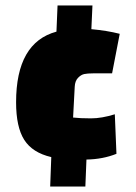

<svg xmlns="http://www.w3.org/2000/svg" viewBox="-20 -620 499 704"><path d="M39 -245Q39 -464 187 -504L191 -600H319L315 -513Q372 -508 419 -496L391 -351H321Q301 -351 289 -348.5Q277 -346 266 -334.5Q255 -323 254 -302L248 -189Q274 -186 313.5 -186Q353 -186 401 -201L407 -56Q357 -36 297 -35L293 64H164L168 -44Q99 -60 69 -107Q39 -154 39 -245Z"/></svg>

Font: Myanmar Thuriya
Style: Regular
Weight: 400
Designer: Danh Hong
Foundry: Google Inc.
Version: Version 2.00 November 23, 2015